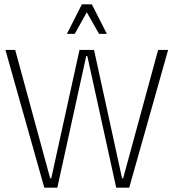

<svg xmlns="http://www.w3.org/2000/svg" viewBox="-20 -864 798 884"><path d="M184 0 5 -634H50L211 -43H216L346 -634H413L542 -43H547L708 -634H754L575 0H515L382 -606H377L244 0ZM436 -708 359 -844H403L472 -708ZM288 -708 357 -844H400L324 -708Z"/></svg>

Font: Matangi Light
Style: Regular
Weight: 300
Designer: Prashant Pant
Foundry: The Graphic Ant
Version: Version 3.002